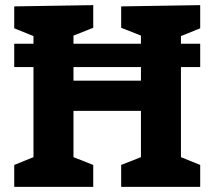

<svg xmlns="http://www.w3.org/2000/svg" viewBox="-20 -725 832 745"><path d="M682.1 -555.2H756.8V-464.8H682.1V-115.2L756.8 -85V0H450.2V-85L526.9 -115.2V-294.9H265.1V-115.2L341.8 -85V0H35.2V-85L109.9 -115.2V-464.8H35.2V-555.2H109.9V-585L35.2 -615.2V-700.2L341.8 -705.1V-617.2L265.1 -586.9V-555.2H526.9V-586.9L450.2 -617.2V-700.2L756.8 -705.1V-615.2L682.1 -585ZM265.1 -464.8V-412.1H526.9V-464.8Z"/></svg>

Font: Kadwa
Style: Regular
Weight: 400
Designer: Sol Matas
Foundry: Sol Matas
Version: Version 1.000;PS 001.000;hotconv 1.0.70;makeotf.lib2.5.58329